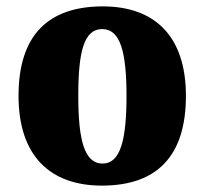

<svg xmlns="http://www.w3.org/2000/svg" viewBox="-20 -571 641 601"><path d="M299 10C472 10 562 -83 562 -271C562 -459 463 -551 302 -551C129 -551 38 -459 38 -271C38 -83 137 10 299 10ZM301 -59C244 -59 225 -133 225 -271C225 -410 243 -480 300 -480C356 -480 376 -410 376 -271C376 -133 357 -59 301 -59Z"/></svg>

Font: Noto Serif Ethiopic SemiCondensed Black
Style: Regular
Weight: 900
Width: 4
Designer: Monotype Design Team
Foundry: Monotype Imaging Inc.
Version: Version 2.102